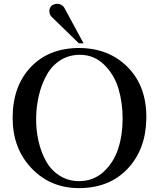

<svg xmlns="http://www.w3.org/2000/svg" viewBox="-20 -956 819 988"><path d="M733 -344Q730 -186 636 -87Q542 12 386 12Q240 12 142.5 -90Q45 -192 45 -349Q45 -513 139 -611.5Q233 -710 391 -709Q544 -707 640 -607.5Q736 -508 733 -344ZM611 -346Q611 -428 589.5 -500Q568 -572 516 -623Q464 -674 391 -674Q335 -674 291.5 -646.5Q248 -619 221.5 -572.5Q195 -526 181 -469Q167 -412 166 -350Q165 -288 178 -230.5Q191 -173 217 -126.5Q243 -80 287 -52Q331 -24 387 -24Q460 -24 512 -71Q564 -118 587.5 -189Q611 -260 611 -346ZM410 -733H386L246 -869Q234 -881 234 -899Q234 -917 247 -928Q267 -940 285 -935Q303 -930 311 -916Z"/></svg>

Font: GFS Artemisia
Style: Regular
Weight: 400
Designer: Takis Katsoulidis and George D. Matthiopoulos
Foundry: Takis Katsoulidis and George D. Matthiopoulos
Version: Version 1.0